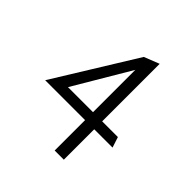

<svg xmlns="http://www.w3.org/2000/svg" viewBox="-155 -681 786 786"><g transform="rotate(45 238.5 -287.5)"><path d="M45 -186H276V-10H329V-186H435L420 -232H329V-565L263 -539ZM131 -232 276 -477V-232Z"/></g></svg>

Font: Charger Sport
Style: ExLit
Weight: 200
Designer: Jasper
Foundry: Cannot Into Space Fonts
Version: Version 1.1